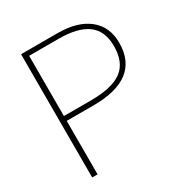

<svg xmlns="http://www.w3.org/2000/svg" viewBox="-166 -834 908 958"><g transform="rotate(-30 288.0 -355.0)"><path d="M121 0H90V-710H300Q415 -710 479 -658.5Q543 -607 543 -515Q543 -308 275 -308H121ZM291 -683H121V-336H276Q399 -336 455.5 -378Q512 -420 512 -514Q512 -601 457 -642Q402 -683 291 -683Z"/></g></svg>

Font: Livvic Thin
Style: Regular
Weight: 250
Designer: Jacques Le Bailly, Baron von Fonthausen
Version: Version 1.001; ttfautohint (v1.8.2)